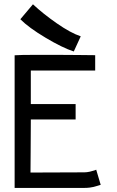

<svg xmlns="http://www.w3.org/2000/svg" viewBox="-20 -895 558 916"><path d="M365.2 -721.7 332 -649.4Q277.8 -667 197.3 -715.1Q116.7 -763.2 77.1 -803.2L137.2 -874.5Q185.1 -829.6 251 -783.7Q316.9 -737.8 365.2 -721.7ZM49.8 -631.3Q77.1 -633.3 149.4 -633.3Q149.4 -633.3 197.3 -633.3H251Q292 -633.3 352.3 -632.6Q412.6 -631.8 426.3 -631.8H434.1V-558.6H127V-398.4H340.8V-325.2H127V-310.5Q127 -253.4 126.2 -168.2Q125.5 -83 125.5 -71.8L381.8 -72.8Q394 -72.8 408.2 -75.9Q422.4 -79.1 430.7 -82L439 -85.4L460.4 -13.2Q456.1 -11.7 444.3 -8.3Q432.6 -4.9 426.3 -3.2Q419.9 -1.5 408 0Q396 1.5 382.8 1.5H49.8Z"/></svg>

Font: Fantasque Sans Mono
Style: Regular
Weight: 400
Monospace: yes
Designer: Jany Belluz
Version: Version 1.8.0 ; ttfautohint (v1.8.2)